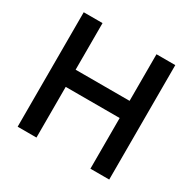

<svg xmlns="http://www.w3.org/2000/svg" viewBox="-155 -858 1021 1017"><g transform="rotate(30 356.0 -350.0)"><path d="M76 0H191V-310H521V0H636V-700H521V-415H191V-700H76Z"/></g></svg>

Font: MV Cash Medium
Style: Regular
Weight: 500
Designer: Rodrigo Fuenzalida
Foundry: fragTYPE
Version: Version 1.100;Glyphs 3.1.2 (3151)